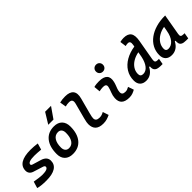

<svg xmlns="http://www.w3.org/2000/svg" viewBox="202 -1948 3112 3112"><g transform="rotate(-45 1758.0 -392.5)"><path d="M219.2 9.8Q98.1 9.8 28.3 -10.7L62.5 -124Q122.1 -113.8 167.2 -108.2Q212.4 -102.5 239.3 -102.5Q372.6 -102.5 372.6 -157.2Q372.6 -178.2 338.9 -189L172.9 -241.2Q132.8 -253.9 112.8 -280.3Q92.8 -306.6 92.8 -342.3Q92.8 -433.6 168 -480.5Q243.2 -527.3 389.2 -527.3Q426.8 -527.3 466.6 -524.2Q506.3 -521 546.4 -515.6L514.6 -406.2Q471.7 -410.2 434.3 -412.6Q397 -415 368.2 -415Q218.8 -415 218.8 -359.9Q218.8 -341.8 248 -333.5L390.6 -290.5Q501 -256.8 501 -167.5Q501 -80.6 429.4 -35.4Q357.9 9.8 219.2 9.8Z M831.1 9.8Q741.7 9.8 691.7 -39.8Q641.6 -89.4 641.6 -177.7Q641.6 -342.8 716.8 -435.1Q792 -527.3 925.8 -527.3Q1015.1 -527.3 1065.2 -476.6Q1115.2 -425.8 1115.2 -335Q1115.2 -172.4 1040.3 -81.3Q965.3 9.8 831.1 9.8ZM852.5 -102.5Q918 -102.5 954.8 -158.4Q991.7 -214.4 991.7 -314Q991.7 -361.8 969.7 -388.4Q947.8 -415 907.7 -415Q840.8 -415 803 -359.1Q765.1 -303.2 765.1 -203.6Q765.1 -156.2 788.1 -129.4Q811 -102.5 852.5 -102.5ZM880.4 -609.4 994.1 -794.9H1129.4L1000 -609.4Z M1526.9 9.8Q1345.7 9.8 1345.7 -157.7Q1345.7 -174.3 1349.9 -201.4Q1354 -228.5 1366.2 -272.9L1435.5 -535.2Q1448.2 -584 1434.1 -607.2Q1419.9 -630.4 1374 -630.4Q1353.5 -630.4 1332.3 -627.7Q1311 -625 1290.5 -618.7L1272.5 -728Q1303.7 -735.8 1335.4 -739Q1367.2 -742.2 1398.4 -742.2Q1503.4 -742.2 1544.9 -689.7Q1586.4 -637.2 1558.1 -532.7L1488.8 -272.9Q1477.1 -230 1472.9 -205.6Q1468.8 -181.2 1468.8 -168.5Q1468.3 -102.5 1551.8 -102.5Q1579.6 -102.5 1601.1 -109.1Q1622.6 -115.7 1651.9 -131.3L1685.5 -30.3Q1651.4 -13.7 1613.5 -2Q1575.7 9.8 1526.9 9.8Z M2229.5 -129.4 2263.2 -31.2Q2233.4 -14.2 2200.2 -2.2Q2167 9.8 2124 9.8Q1938.5 9.8 1948.7 -153.3Q1952.1 -206.5 1972.2 -255.9Q1992.2 -305.2 2002.9 -349.1Q2020 -415.5 1942.4 -415.5Q1896 -415.5 1853 -404.3L1842.8 -513.7Q1871.6 -522 1900.4 -524.7Q1929.2 -527.3 1958 -527.3Q2169.4 -527.3 2125 -345.2Q2117.2 -312 2105.5 -283.4Q2093.8 -254.9 2084.2 -226.8Q2074.7 -198.7 2072.3 -166.5Q2067.9 -102.5 2143.1 -102.5Q2167.5 -102.5 2185.8 -108.6Q2204.1 -114.7 2229.5 -129.4ZM2116.7 -592.3Q2082.5 -592.3 2059.8 -614.7Q2037.1 -637.2 2037.1 -671.9Q2037.1 -706.5 2059.8 -729Q2082.5 -751.5 2116.7 -751.5Q2151.4 -751.5 2173.8 -729Q2196.3 -706.5 2196.3 -671.9Q2196.3 -637.2 2173.8 -614.7Q2151.4 -592.3 2116.7 -592.3Z M2512.2 10.3Q2442.9 10.3 2404.8 -27.8Q2366.7 -65.9 2366.7 -135.3Q2366.7 -238.8 2417.5 -319.1Q2468.3 -399.4 2557.9 -450.9Q2647.5 -502.4 2763.7 -519.5L2769.5 -552.2Q2776.9 -594.2 2766.1 -613.5Q2755.4 -632.8 2726.1 -632.8Q2698.7 -632.8 2670.4 -624.5L2656.2 -731.9Q2699.2 -742.7 2739.3 -742.7Q2833.5 -742.7 2870.1 -690.9Q2906.7 -639.2 2886.7 -525.9L2824.2 -170.4Q2817.4 -130.9 2827.4 -113.5Q2837.4 -96.2 2881.3 -96.2H2905.3L2887.7 4.9H2844.2Q2804.7 4.9 2773.4 -4.6Q2742.2 -14.2 2725.8 -40Q2709.5 -65.9 2714.8 -114.7H2697.8Q2668.9 -55.7 2621.1 -22.7Q2573.2 10.3 2512.2 10.3ZM2728 -317.4 2744.1 -408.2Q2670.9 -395 2613.3 -360.6Q2555.7 -326.2 2522.7 -275.6Q2489.7 -225.1 2489.7 -164.1Q2489.7 -102.1 2552.7 -102.1Q2614.7 -102.1 2660.4 -158.4Q2706.1 -214.8 2728 -317.4Z M3098.6 10.3Q3028.3 10.3 2989.7 -27.8Q2951.2 -65.9 2951.2 -135.3Q2951.2 -223.1 2989.7 -294.7Q3028.3 -366.2 3097.4 -417Q3166.5 -467.8 3259.8 -495.1Q3353 -522.5 3461.9 -522.5H3473.1L3410.2 -161.6Q3403.8 -125.5 3416.5 -110.8Q3429.2 -96.2 3470.7 -96.2H3492.7L3475.1 4.9H3429.2Q3370.1 4.9 3342 -10.5Q3314 -25.9 3306.6 -53Q3299.3 -80.1 3302.7 -114.7H3286.6Q3256.8 -54.7 3208.3 -22.2Q3159.7 10.3 3098.6 10.3ZM3130.4 -102.1Q3197.3 -102.1 3247.3 -160.4Q3297.4 -218.8 3315.9 -325.7L3330.1 -404.3Q3256.3 -392.1 3198.5 -356.9Q3140.6 -321.8 3107.4 -270.3Q3074.2 -218.8 3074.2 -156.2Q3074.2 -102.1 3130.4 -102.1Z"/></g></svg>

Font: Cascadia Code NF SemiBold
Style: Italic
Weight: 600
Italic angle: -10°
Monospace: yes
Designer: Aaron Bell
Foundry: Saja Typeworks
Version: Version 2404.023; ttfautohint (v1.8.4)